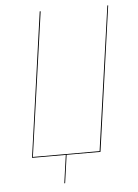

<svg xmlns="http://www.w3.org/2000/svg" viewBox="-56 -723 645 899"><g transform="rotate(-5 266.5 -274.0)"><path d="M486.8 -680.2 391.1 0H231.9L213.4 131.8H209.5L228 0H69.3L165 -680.2H169.4L73.7 -3.9H387.2L482.9 -680.2Z"/></g></svg>

Font: Fira Sans Compressed Four
Style: Italic
Weight: 100
Width: 3
Italic angle: -8°
Designer: Carrois Corporate & Edenspiekermann AG
Foundry: Carrois Corporate GbR & Edenspiekermann AG
Version: Version 4.203;PS 004.203;hotconv 1.0.88;makeotf.lib2.5.64775